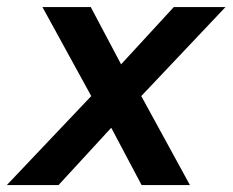

<svg xmlns="http://www.w3.org/2000/svg" viewBox="-89 -533 670 553"><path d="M173.8 -256.3 33.2 -512.7H172.4L259.8 -347.7L411.6 -512.7H560.5L317.9 -256.3L458 0H318.8L231.4 -165L79.6 0H-69.3Z"/></svg>

Font: Sansation
Style: Bold Italic
Weight: 700
Designer: Bernd Montag
Version: Version 1.301